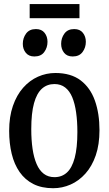

<svg xmlns="http://www.w3.org/2000/svg" viewBox="-20 -934 546 964"><path d="M26 -277Q26 -348 44.8 -402.2Q63.5 -456.5 96.2 -493.5Q129 -530.5 170.8 -549Q212.5 -567.5 258 -567.5Q336 -567.5 384.8 -530.5Q433.5 -493.5 456.5 -428.8Q479.5 -364 479.5 -280.5Q479.5 -208.5 460.8 -154Q442 -99.5 409.2 -62.8Q376.5 -26 334.5 -7.5Q292.5 11 247 11Q189 11 147.2 -10.2Q105.5 -31.5 78.5 -70.2Q51.5 -109 38.8 -161.5Q26 -214 26 -277ZM253.5 -44.5Q290.5 -44.5 316 -67.8Q341.5 -91 355 -141.2Q368.5 -191.5 368.5 -271Q368.5 -325 362.2 -369.2Q356 -413.5 342.8 -445.5Q329.5 -477.5 307.2 -494.8Q285 -512 253.5 -512Q216.5 -512 190.5 -488.8Q164.5 -465.5 150.8 -415.8Q137 -366 137 -285.5Q137 -231 143.5 -186.8Q150 -142.5 163.8 -110.5Q177.5 -78.5 199.8 -61.5Q222 -44.5 253.5 -44.5ZM152 -650.5Q124.5 -650.5 109.5 -669Q94.5 -687.5 94.5 -714Q94.5 -743 111 -765.5Q127.5 -788 160 -788H161Q189 -788 203.8 -769.2Q218.5 -750.5 218.5 -724Q218.5 -695 202.2 -672.8Q186 -650.5 153 -650.5ZM344.5 -650.5Q316.5 -650.5 301.8 -669Q287 -687.5 287 -714Q287 -743 303.5 -765.5Q320 -788 352 -788H353Q381.5 -788 396.2 -769.2Q411 -750.5 411 -724Q411 -695 394.5 -672.8Q378 -650.5 345.5 -650.5ZM379 -913.5V-842.5H129V-913.5Z"/></svg>

Font: Merriweather 24pt SemiCondensed
Style: Regular
Weight: 400
Width: 4
Designer: Eben Sorkin
Foundry: Eben Sorkin
Version: Version 2.100